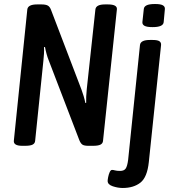

<svg xmlns="http://www.w3.org/2000/svg" viewBox="-20 -724 860 956"><path d="M91 2Q46 2 49 -24L116 -677Q119 -702 165 -702H186Q207 -702 217.5 -696.5Q228 -691 234 -675L386 -277Q391 -264 396.5 -245.5Q402 -227 405 -211L409 -212Q408 -240 412 -280L455 -677Q458 -702 503 -702H517Q565 -702 562 -677L493 -23Q492 -10 480.5 -4Q469 2 443 2H420Q400 2 391 -3.5Q382 -9 375 -26L222 -425Q217 -437 212 -455Q207 -473 204 -490L199 -489Q200 -474 199 -456Q198 -438 196 -421L155 -23Q154 -10 142.5 -4Q131 2 105 2ZM591 212Q567 212 541.5 203.5Q516 195 516 177Q516 171 518.5 158Q521 145 526 133.5Q531 122 538 122Q544 122 553 124.5Q562 127 578 127Q598 127 606 115Q614 103 618 72L677 -500Q680 -525 726 -525H740Q765 -525 774 -518.5Q783 -512 782 -500L721 83Q713 159 679 185.5Q645 212 591 212ZM740 -589Q711 -589 699.5 -595.5Q688 -602 689 -614L696 -679Q697 -691 710 -697.5Q723 -704 752 -704Q780 -704 791 -697.5Q802 -691 801 -679L795 -614Q793 -589 740 -589Z"/></svg>

Font: Asap Condensed Condensed Medium
Style: Italic
Weight: 500
Width: 3
Italic angle: -6°
Designer: Pablo Cosgaya
Foundry: Omnibus-Type
Version: Version 3.001; ttfautohint (v1.8.4.7-5d5b)